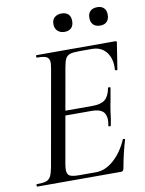

<svg xmlns="http://www.w3.org/2000/svg" viewBox="-89 -864 697 926"><g transform="rotate(-10 259.5 -401.0)"><path d="M17 -12Q48 -12 63 -17Q78 -22 85.5 -36Q93 -50 99 -81L181 -544Q185 -570 185 -576Q185 -598 172 -605.5Q159 -613 124 -613Q121 -613 121 -619Q121 -625 124 -625H510Q518 -625 516 -616L496 -489Q496 -486 491 -486Q489 -486 486.5 -487.5Q484 -489 484 -490Q488 -543 463 -575.5Q438 -608 392 -608H330Q299 -608 284.5 -603Q270 -598 263 -585Q256 -572 251 -543L170 -85Q167 -67 167 -55Q167 -34 179.5 -26.5Q192 -19 226 -19H309Q354 -19 395.5 -55.5Q437 -92 463 -152Q464 -155 469.5 -154Q475 -153 474 -150Q456 -92 442 -15Q440 -6 437 -3Q434 0 426 0H17Q15 0 15 -6Q15 -12 17 -12ZM406 -230Q409 -245 409 -257Q409 -287 392 -300.5Q375 -314 340 -314H178L182 -337H347Q389 -337 409 -353.5Q429 -370 436 -409Q436 -412 442 -412Q444 -412 446.5 -410.5Q449 -409 448 -407Q445 -389 442.5 -376.5Q440 -364 439 -355L433 -325L428 -294Q425 -263 418 -229Q417 -225 411 -225.5Q405 -226 406 -230ZM230 -758Q230 -779 243 -790.5Q256 -802 277 -802Q299 -802 310.5 -790.5Q322 -779 322 -758Q322 -736 310.5 -724Q299 -712 277 -712Q256 -712 243 -724.5Q230 -737 230 -758ZM406 -758Q406 -779 418 -790.5Q430 -802 452 -802Q473 -802 484.5 -790.5Q496 -779 496 -758Q496 -736 484.5 -724Q473 -712 452 -712Q430 -712 418 -724Q406 -736 406 -758Z"/></g></svg>

Font: Cormorant Garamond Medium
Style: Italic
Weight: 500
Italic angle: -10°
Designer: Christian Thalmann (Catharsis Fonts)
Foundry: Catharsis Fonts
Version: Version 4.000